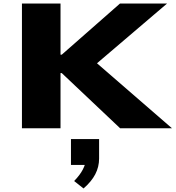

<svg xmlns="http://www.w3.org/2000/svg" viewBox="-20 -725 992 1085"><path d="M104 0V-705H322V-416H329L658 -705H924L476 -323L494 -397L952 0H659L329 -312H322V0ZM452 340 399 298Q432 264 448 233Q464 202 465 178L497 207H381V61H540V171Q540 218 518.5 259.5Q497 301 452 340Z"/></svg>

Font: Nunito Sans 7pt Expanded Black
Style: Regular
Weight: 900
Width: 7
Designer: Vernon Adams
Foundry: Vernon Adams
Version: Version 3.101;gftools[0.9.27]